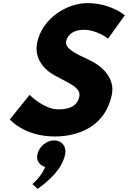

<svg xmlns="http://www.w3.org/2000/svg" viewBox="-20 -860 820 1231"><path d="M540.6 -840C407.6 -840 251 -742 218.6 -588C200.6 -502 242.4 -425 331.1 -376C418.8 -327 501.1 -300 488.5 -240C472.3 -163 393.4 -159 352.4 -159C260.4 -159 170 -252 170 -252L42.8 -94C42.8 -94 136.8 15 329.8 15C490.8 15 655.4 -54 696.8 -251C719.5 -359 634.9 -437 551.1 -476C465.5 -516 394.4 -549 404.1 -595C413.6 -640 453.7 -669 517.7 -669C602.7 -669 672.7 -612 672.7 -612L780.2 -762C780.2 -762 690.6 -840 540.6 -840ZM326.6 40C376.6 40 408.2 80 397.7 130C378.1 223 295.1 299 221.2 351L187.7 320C187.7 320 244.2 275 269.8 210C233.7 201 211.3 170 219.7 130C230.2 80 278.6 40 326.6 40Z"/></svg>

Font: Hussar
Style: BdOblTwo
Weight: 700
Foundry: Cannot Into Space Fonts
Version: Version 2.00